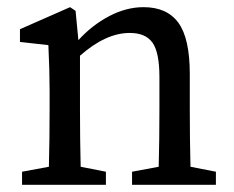

<svg xmlns="http://www.w3.org/2000/svg" viewBox="-20 -511 647 531"><path d="M338.9 -419.9Q272.5 -419.9 201.2 -356.9V-210Q201.2 -126 203.1 -49.8L272.9 -36.1V0H41V-36.1L115.2 -49.8Q117.2 -126 117.2 -210V-261.2Q117.2 -315.4 113.8 -386.2L35.2 -395V-430.2L173.8 -491.2L189 -481L196.8 -399.9Q233.9 -440.9 281.5 -466.1Q329.1 -491.2 377 -491.2Q441.9 -491.2 473.4 -448Q504.9 -404.8 504.9 -306.2V-210Q504.9 -126 506.8 -49.8L577.1 -36.1V0H345.2V-36.1L418.9 -49.8Q420.9 -124 420.9 -210V-297.9Q420.9 -365.7 401.9 -392.8Q382.8 -419.9 338.9 -419.9Z"/></svg>

Font: SourceSerifPro-Regular
Style: Regular
Weight: 400
Designer: Frank Grießhammer
Foundry: Adobe Systems Incorporated
Version: Version 1.014;PS Version 1.0;hotconv 1.0.73;makeotf.lib2.5.5